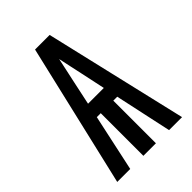

<svg xmlns="http://www.w3.org/2000/svg" viewBox="-215 -832 930 930"><g transform="rotate(-45 250.0 -367.5)"><path d="M28 0 200 -735H300L472 0H383L320 -292H293V0H207V-292H180L117 0ZM196 -368H304L278 -490Q271 -522 264 -554.5Q257 -587 250 -620Q243 -587 236 -554.5Q229 -522 222 -490Z"/></g></svg>

Font: Iosevka Semibold
Style: Regular
Weight: 600
Monospace: yes
Designer: Belleve Invis
Foundry: Belleve Invis
Version: Version 33.2.3; ttfautohint (v1.8.4)